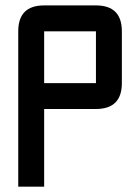

<svg xmlns="http://www.w3.org/2000/svg" viewBox="-20 -704 528 724"><path d="M146.5 -683.6H341.8Q439.5 -683.6 439.5 -585.9V-390.6Q439.5 -293 341.8 -293H146.5V0H48.8V-585.9Q48.8 -683.6 146.5 -683.6ZM341.8 -585.9H146.5V-390.6H341.8Z"/></svg>

Font: BabelStone Runic
Style: Regular
Weight: 400
Designer: Andrew West
Foundry: BabelStone
Version: Version 7.004 November 9, 2023